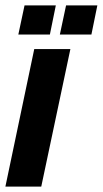

<svg xmlns="http://www.w3.org/2000/svg" viewBox="-39 -692 381 712"><path d="M-19 0 88 -510H222L114 0ZM183 -564 206 -672H322L300 -564ZM29 -564 52 -672H168L146 -564Z"/></svg>

Font: Saira ExtraCondensed Black
Style: Italic
Weight: 900
Width: 2
Italic angle: -12°
Designer: Hector Gatti with collaboration of the Omnibus-Type team
Foundry: Omnibus-Type
Version: Version 1.101